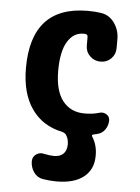

<svg xmlns="http://www.w3.org/2000/svg" viewBox="-53 -572 607 834"><g transform="rotate(5 250.0 -155.0)"><path d="M304.7 -379.9V-417Q304.7 -427.7 293.9 -429.7H285.2Q242.2 -429.7 216.3 -386.7Q190.4 -343.8 190.4 -259.8Q190.4 -172.9 225.1 -128.9Q259.8 -85 320.3 -85Q357.4 -85 384.8 -93.8Q401.4 -98.6 415.5 -89.8Q429.7 -81.1 429.7 -64.5Q429.7 -42 417 -23.9Q404.3 -5.9 382.8 -1Q379.9 0 374 1Q368.2 2 366.2 2.9Q358.4 4.9 362.3 11.7Q385.7 47.9 384.8 94.7Q384.8 153.3 343.3 186.5Q301.8 219.7 224.6 219.7Q197.3 219.7 166 214.8Q140.6 210.9 125.5 189.5Q110.4 168 110.4 141.6Q110.4 122.1 126.5 110.8Q142.6 99.6 163.1 105.5Q186.5 110.4 205.1 110.4Q231.4 110.4 245.6 95.7Q259.8 81.1 259.8 54.7Q259.8 31.2 248 13.7Q243.2 6.8 230.5 2.9Q144.5 -14.6 97.2 -82Q49.8 -149.4 49.8 -259.8Q49.8 -529.3 294.9 -530.3Q328.1 -530.3 352.5 -526.4Q389.6 -521.5 412.1 -490.2Q434.6 -459 434.6 -419.9V-379.9Q434.6 -352.5 416 -334Q397.5 -315.4 370.1 -315.4Q342.8 -315.4 323.7 -334Q304.7 -352.5 304.7 -379.9Z"/></g></svg>

Font: Rounded-X Mgen+ 1mn bold
Style: Bold
Weight: 700
Designer: [Source Han Sans]
Ryoko NISHIZUKA  (kana & ideographs); Paul D. Hunt (Latin, Greek & Cyrillic); Wenlong ZHANG  (bopomofo
Version: Version 1.059.20150602